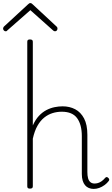

<svg xmlns="http://www.w3.org/2000/svg" viewBox="-58 -1209 729 1246"><path d="M550 17Q533 17 518.5 11Q504 5 494 -7Q484 -19 478.5 -37Q473 -55 473 -80V-326Q473 -400 442.5 -442Q412 -484 343 -484Q312 -484 283 -475Q254 -466 229 -446Q204 -426 185 -392.5Q166 -359 155 -309V0Q155 8 150.5 11.5Q146 15 136 15Q127 15 123 11.5Q119 8 119 0V-938Q119 -946 123 -949.5Q127 -953 136 -953Q146 -953 150.5 -949.5Q155 -946 155 -938V-395Q172 -433 194.5 -457Q217 -481 243 -494.5Q269 -508 296 -513.5Q323 -519 348 -519Q394 -519 430 -500Q466 -481 487.5 -440.5Q509 -400 509 -334V-93Q509 -69 513.5 -52.5Q518 -36 528.5 -27Q539 -18 556 -18Q566 -18 577 -21Q588 -24 600 -32Q612 -40 623 -53Q628 -59 633 -60Q638 -61 644 -55Q649 -51 650.5 -46Q652 -41 648 -35Q637 -20 620.5 -8Q604 4 586 10.5Q568 17 550 17ZM-22 -1006Q-28 -1006 -33 -1011.5Q-38 -1017 -38 -1024Q-38 -1027 -36.5 -1030Q-35 -1033 -33 -1036L123 -1180Q128 -1185 131.5 -1187Q135 -1189 139 -1189Q143 -1189 146.5 -1187Q150 -1185 155 -1180L311 -1035Q313 -1033 314 -1030Q315 -1027 315 -1024Q315 -1016 310.5 -1011Q306 -1006 299 -1006Q295 -1006 292 -1007.5Q289 -1009 286 -1012L139 -1143L-9 -1013Q-12 -1009 -14.5 -1007.5Q-17 -1006 -22 -1006Z"/></svg>

Font: Playwrite US Modern Thin
Style: Regular
Weight: 250
Designer: Veronika Burian, José Scaglione
Foundry: TypeTogether
Version: Version 1.003